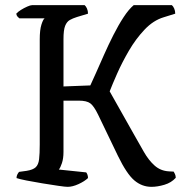

<svg xmlns="http://www.w3.org/2000/svg" viewBox="-20 -724 701 744"><path d="M242 0Q233 0 205.5 -4Q178 -8 144.5 -13.5Q111 -19 83 -24.5Q55 -30 44 -34Q44 -42 47.5 -48.5Q51 -55 54 -58L83 -62Q108 -66 118.5 -76Q129 -86 131.5 -107Q134 -128 134 -164V-571Q134 -608 140.5 -628.5Q147 -649 153 -653H55Q52 -655 48 -659.5Q44 -664 43 -671Q49 -678 61 -685.5Q73 -693 85.5 -698.5Q98 -704 104 -704H308Q313 -700 317 -691Q321 -682 321 -671L278 -658Q262 -653 250.5 -646.5Q239 -640 232.5 -624Q226 -608 226 -572V-389L330 -393Q338 -410 352 -441.5Q366 -473 383 -511.5Q400 -550 419.5 -588.5Q439 -627 459 -657.5Q479 -688 498 -704H646Q651 -700 655 -691Q659 -682 659 -671L614 -657Q574 -645 540 -609Q506 -573 479.5 -527.5Q453 -482 434 -439Q415 -396 405 -370L498 -205Q519 -168 537.5 -135.5Q556 -103 579 -82.5Q602 -62 634 -60L653 -59Q655 -56 658 -49.5Q661 -43 661 -35Q644 -16 617 -8Q590 0 567 0Q530 0 500.5 -25Q471 -50 437 -120L360 -280Q344 -313 330 -323.5Q316 -334 285 -334H226V-135Q226 -110 220 -92Q214 -74 208 -67L314 -56Q316 -54 318.5 -48Q321 -42 321 -34Q307 -21 284 -10.5Q261 0 242 0Z"/></svg>

Font: Texturina 72pt Medium
Style: Regular
Weight: 500
Designer: Guillermo Torres Carreño
Foundry: Omnibus-Type
Version: Version 1.002; ttfautohint (v1.8.3)